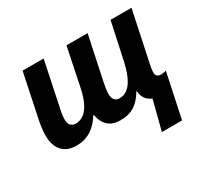

<svg xmlns="http://www.w3.org/2000/svg" viewBox="-151 -755 1228 1160"><g transform="rotate(-30 463.0 -175.0)"><path d="M662.1 -94.7H659.2Q627 -40.5 587.4 -15.6Q547.9 9.3 490.7 9.3Q436 9.3 405.3 -18.3Q374.5 -45.9 364.7 -99.6H361.3Q294.9 9.3 184.6 9.3Q119.1 9.3 84.5 -28.6Q49.8 -66.4 49.8 -139.2Q49.8 -176.8 61 -235.4L126 -546.4H272.9L207 -231.4Q198.2 -193.4 198.2 -160.2Q198.2 -135.3 210.9 -121.8Q223.6 -108.4 246.1 -108.4Q273.9 -108.4 297.6 -124.5Q321.3 -140.6 339.4 -170.9Q364.3 -213.9 378.4 -285.6L432.1 -546.4H579.6L513.2 -232.4Q504.4 -185.5 504.4 -167Q504.4 -108.4 551.8 -108.4Q578.6 -108.4 602.1 -124.3Q625.5 -140.1 642.6 -170.4Q667 -211.4 684.1 -288.6L739.7 -546.4H885.7L812.5 -199.7Q804.2 -162.6 804.2 -142.1Q804.2 -107.9 840.8 -107.9Q853 -107.9 875.5 -113.3L810.1 195.8H669.4L721.7 -8.8Q694.3 -18.6 678.5 -41.3Q662.6 -64 662.1 -94.7Z"/></g></svg>

Font: Viking Open Sans
Style: Bold Italic
Weight: 700
Italic angle: -12°
Foundry: Ascender Corporation
Version: Version 2.000